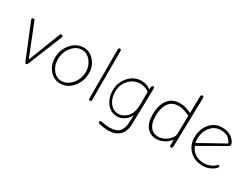

<svg xmlns="http://www.w3.org/2000/svg" viewBox="-80 -1362 2916 2225"><g transform="rotate(30 1377.5 -250.0)"><path d="M174 -7 -13 -466Q-15 -472 -15 -476Q-15 -493 6 -493Q18 -493 23 -480L193 -53L360 -483Q365 -494 378 -494Q386 -494 392 -489.5Q398 -485 398 -478Q398 -472 396 -467L209 -5Q204 7 192 7Q180 7 174 -7Z M645 6Q560 6 502.5 -61Q445 -128 445 -223Q445 -333 514 -413Q583 -493 677 -493Q761 -493 819 -425.5Q877 -358 877 -265Q877 -154 808.5 -74Q740 6 645 6ZM645 -27Q720 -27 779 -97.5Q838 -168 838 -260Q838 -340 789.5 -400Q741 -460 672 -460Q596 -460 539.5 -389Q483 -318 483 -225Q483 -144 528.5 -85.5Q574 -27 645 -27Z M1027 -10V-674Q1027 -681 1032.5 -686.5Q1038 -692 1046 -692Q1053 -692 1058.5 -686.5Q1064 -681 1064 -674V-10Q1064 -3 1058.5 1.5Q1053 6 1046 6Q1039 6 1033 1.5Q1027 -3 1027 -10Z M1401 199Q1348 199 1275 183Q1260 180 1260 165Q1260 157 1265.5 152Q1271 147 1279 147Q1281 147 1297 150.5Q1313 154 1341.5 157.5Q1370 161 1400 161Q1489 161 1526.5 117Q1564 73 1566 -8L1569 -105Q1549 -58 1503.5 -25.5Q1458 7 1410 7Q1323 7 1268.5 -62Q1214 -131 1214 -235Q1214 -337 1283 -415.5Q1352 -494 1451 -494Q1519 -494 1577 -452Q1577 -482 1581 -494Q1585 -506 1600 -506Q1615 -506 1615 -486L1604 -3Q1602 97 1546.5 148Q1491 199 1401 199ZM1402 -27Q1470 -27 1521.5 -83Q1573 -139 1573 -262V-418Q1553 -435 1520 -446.5Q1487 -458 1455 -458Q1368 -458 1307 -393Q1246 -328 1246 -231Q1246 -186 1260.5 -142Q1275 -98 1312 -62.5Q1349 -27 1402 -27Z M1930 6Q1854 6 1804 -50Q1754 -106 1754 -219Q1754 -346 1809.5 -419Q1865 -492 1967 -492Q2045 -492 2121 -450L2126 -680Q2126 -687 2132.5 -693Q2139 -699 2146 -699Q2154 -699 2159.5 -693Q2165 -687 2165 -679L2149 -16Q2149 6 2129 6Q2111 6 2111 -16L2113 -90Q2080 -46 2031 -20Q1982 6 1930 6ZM1938 -28Q2002 -28 2058 -75.5Q2114 -123 2115 -164L2120 -413Q2032 -457 1969 -457Q1879 -457 1835.5 -392.5Q1792 -328 1792 -222Q1792 -129 1830 -78.5Q1868 -28 1938 -28Z M2557 6Q2443 6 2374.5 -62Q2306 -130 2306 -232Q2306 -342 2368 -417.5Q2430 -493 2531 -493Q2617 -493 2667.5 -449Q2718 -405 2718 -365Q2718 -354 2700 -344L2360 -149Q2411 -27 2556 -27Q2593 -27 2635 -45Q2677 -63 2698 -89Q2701 -94 2708 -94Q2725 -94 2725 -77Q2725 -71 2720 -66Q2693 -35 2647.5 -14.5Q2602 6 2557 6ZM2349 -182 2681 -366Q2645 -459 2531 -459Q2449 -459 2396 -393Q2343 -327 2343 -231Q2343 -210 2349 -182Z"/></g></svg>

Font: Comic Neue Light
Style: Regular
Weight: 300
Designer: Craig Rozynski
Foundry: Craig Rozynski
Version: Version 2.003